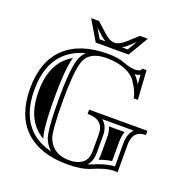

<svg xmlns="http://www.w3.org/2000/svg" viewBox="-138 -893 987 1028"><g transform="rotate(20 356.0 -379.0)"><path d="M275.6 -654.1 207.8 -768.8H252.7L308.3 -718.3Q342 -687.7 369.4 -687.7Q396.5 -687.7 430.2 -718.3L485.8 -768.8H530.8L462.9 -654.1ZM257.1 -732.7 289.3 -678H322.5Q307.6 -686.5 292.2 -700.4ZM481.4 -732.7 446.3 -700.4Q430.9 -686.5 416.3 -678H449.2ZM356.2 10.7Q198 10.7 113.6 -70.1Q29.3 -150.9 29.3 -304.7Q29.3 -458.5 114.9 -539.3Q200.4 -620.1 358.6 -620.1Q417 -620.1 455.6 -605Q493.4 -590.1 523.7 -590.1Q554.2 -590.1 557.9 -608.4H581.8L592.3 -443.1H568.4Q565.4 -476.3 528.8 -530.8Q508.5 -560.8 464 -578.5Q419.4 -596.2 358.6 -596.2Q256.3 -596.2 234.4 -518.8Q216.8 -456.8 216.8 -304.7Q216.8 -126.5 234.4 -86.9Q267.1 -13.2 356.2 -13.2Q402.3 -13.2 430.7 -34.3Q459 -55.4 459 -101.1V-198.7Q459 -280.8 365.2 -280.8V-304.7H697.3V-280.8Q623 -280.8 623 -198.7V-41.5Q615 -42.5 606 -42.5Q557.6 -42.5 487.1 -11.5Q436.5 10.7 356.2 10.7ZM560.1 -574.2Q556.4 -572 552 -570.6Q543 -567.1 529.3 -566.4Q540.5 -556.2 548.7 -544.1Q556.9 -532 563.5 -521ZM245.1 -582.8Q176.8 -564.7 131.3 -522Q53.2 -448.2 53.2 -304.7Q53.2 -161.1 130.1 -87.4Q177 -42.5 250.2 -24.7Q226.6 -45.4 212.4 -77.1Q192.9 -121.3 192.9 -304.7Q192.9 -460.2 211.4 -525.4Q221.4 -560.3 245.1 -582.8ZM448.5 -280.8Q482.9 -253.2 482.9 -198.7V-101.1Q482.9 -53.7 457 -25.9Q468 -29.3 477.5 -33.4Q548.1 -64.5 599.1 -66.2V-198.7Q599.1 -253.4 628.2 -280.8ZM189.2 -535.2 188.2 -531.7Q168.9 -463.4 168.9 -304.7Q168.9 -127.4 188 -74Q165 -86.9 146.7 -104.7Q77.1 -171.4 77.1 -304.7Q77.1 -438 147.7 -504.4Q166.3 -522 189.2 -535.2ZM495.8 -256.8H584.7Q575.2 -231.4 575.2 -198.7V-88.1Q542.7 -83.7 504.2 -69.8Q506.8 -84.7 506.8 -101.1V-198.7Q506.8 -231.4 495.8 -256.8Z"/></g></svg>

Font: itsadzokeS01
Style: Regular
Weight: 600
Width: 6
Version: Version 0.46